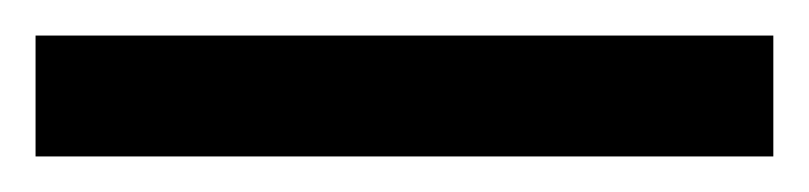

<svg xmlns="http://www.w3.org/2000/svg" viewBox="-22 70 455 108"><path d="M413 158H-2V90H413Z"/></svg>

Font: Noto Naskh Arabic
Style: Regular
Weight: 400
Designer: Monotype Design Team, David Williams, Mohamad Dakak and Nizar Qandah
Foundry: Monotype Imaging Inc.
Version: Version 2.013